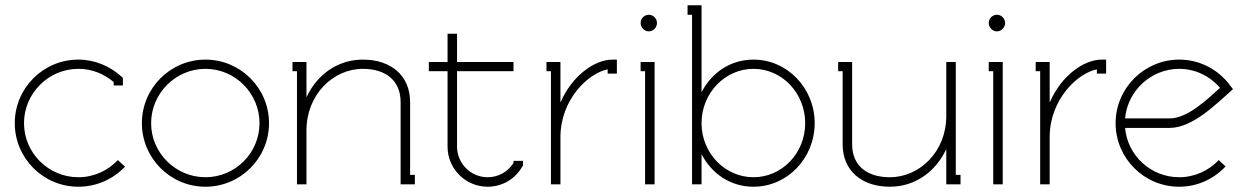

<svg xmlns="http://www.w3.org/2000/svg" viewBox="-20 -699 4731 728"><path d="M411 -388V-375H446V-404L440 -409C397 -448 340 -473 277 -473C144 -473 36 -365 36 -232C36 -99 144 9 277 9C347 9 409 -20 454 -67L427 -92C389 -52 336 -27 277 -27C164 -27 71 -119 71 -232C71 -345 164 -438 277 -438C329 -438 374 -419 411 -388Z M553 -232C553 -345 646 -438 759 -438C872 -438 964 -345 964 -232C964 -119 872 -27 759 -27C646 -27 553 -119 553 -232ZM759 -473C626 -473 518 -365 518 -232C518 -99 626 9 759 9C892 9 1000 -99 1000 -232C1000 -365 892 -473 759 -473Z M1143 -332H1142V-464H1089V-429H1106V0H1142V-205C1142 -339 1242 -438 1356 -438C1443 -438 1499 -393 1499 -312V-36V0H1553V-36H1535V-312C1535 -412 1463 -473 1356 -473C1261 -473 1183 -417 1143 -332Z M1606 -429H1677V-143C1677 -59 1745 9 1829 9C1885 9 1934 -21 1960 -67L1963 -71V-89H1927V-81C1906 -48 1870 -27 1829 -27C1765 -27 1713 -79 1713 -143V-429H1927V-464H1713V-571H1677V-464H1606Z M2106 -312H2105V-464H2052V-429H2069V0H2105V-179C2105 -322 2211 -422 2284 -436V-420H2319V-473H2302C2235 -473 2149 -412 2106 -312Z M2409 -612C2409 -595 2423 -580 2440 -580C2457 -580 2471 -595 2471 -612C2471 -629 2457 -643 2440 -643C2423 -643 2409 -629 2409 -612ZM2426 -429V0H2462V-464H2409V-429Z M2640 -113H2641C2679 -40 2750 9 2837 9C2966 9 3069 -100 3069 -232C3069 -364 2966 -473 2837 -473C2750 -473 2679 -424 2641 -351H2640V-679H2587V-643H2604V0H2640ZM2640 -232C2640 -346 2729 -438 2837 -438C2945 -438 3033 -346 3033 -232C3033 -118 2945 -27 2837 -27C2729 -27 2640 -118 2640 -232Z M3211 -464H3158V-429H3175V-152C3175 -52 3247 9 3354 9C3449 9 3527 -47 3567 -132H3568V0H3622V-36H3604V-464H3568V-259C3568 -125 3468 -27 3354 -27C3267 -27 3211 -71 3211 -152V-429Z M3729 -612C3729 -595 3743 -580 3760 -580C3777 -580 3791 -595 3791 -612C3791 -629 3777 -643 3760 -643C3743 -643 3729 -629 3729 -612ZM3746 -429V0H3782V-464H3729V-429Z M3961 -312H3960V-464H3907V-429H3924V0H3960V-179C3960 -322 4066 -422 4139 -436V-420H4174V-473H4157C4090 -473 4004 -412 3961 -312Z M4415 -250H4246C4255 -355 4345 -438 4451 -438C4513 -438 4568 -410 4606 -366C4557 -322 4483 -250 4415 -250ZM4246 -214H4415C4505 -214 4598 -312 4643 -350L4655 -361L4645 -374C4601 -434 4531 -473 4451 -473C4319 -473 4210 -365 4210 -232C4210 -99 4318 9 4451 9C4521 9 4583 -21 4627 -68L4601 -92C4563 -52 4510 -27 4451 -27C4344 -27 4255 -109 4246 -214Z"/></svg>

Font: Rawengulk
Style: Regular
Weight: 400
Version: Version 0.9